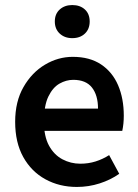

<svg xmlns="http://www.w3.org/2000/svg" viewBox="-20 -728 547 760"><path d="M284 12Q215 12 159.5 -18.5Q104 -49 72 -106.5Q40 -164 40 -246Q40 -326 73 -383.5Q106 -441 158 -472Q210 -503 268 -503Q335 -503 380 -473Q425 -443 447.5 -390.5Q470 -338 470 -270Q470 -254 468.5 -239Q467 -224 464 -210H126V-298H368Q368 -351 344 -381.5Q320 -412 270 -412Q242 -412 215.5 -397Q189 -382 171.5 -346Q154 -310 154 -246Q154 -188 174 -151.5Q194 -115 227 -97.5Q260 -80 298 -80Q330 -80 358.5 -89Q387 -98 412 -114L452 -40Q418 -16 374.5 -2Q331 12 284 12ZM266 -577Q236 -577 216.5 -595Q197 -613 197 -643Q197 -673 216.5 -690.5Q236 -708 266 -708Q297 -708 316 -690.5Q335 -673 335 -643Q335 -613 316 -595Q297 -577 266 -577Z"/></svg>

Font: Source Sans 3 SemiBold
Style: Regular
Weight: 600
Designer: Paul D. Hunt
Foundry: Adobe
Version: Version 3.046;hotconv 1.0.118;makeotfexe 2.5.65603